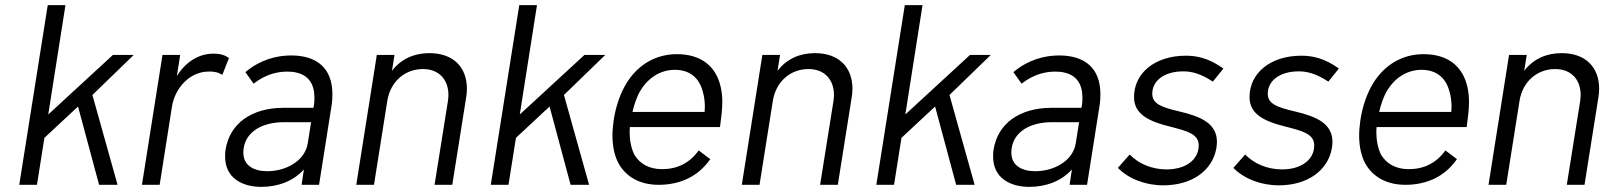

<svg xmlns="http://www.w3.org/2000/svg" viewBox="-20 -720 6288 748"><path d="M55 0H124L153 -183L284 -305L366 0H438L340 -350L501 -506H420L168 -274L235 -700H166Z M812 -511C751 -511 702 -476 669 -424L682 -506H613L533 0H602L650 -305C662 -379 720 -439 788 -441C815 -443 836 -436 846 -428L872 -494C859 -503 843 -511 812 -511Z M1223 0 1271 -304C1274 -321 1275 -338 1275 -353C1275 -454 1215 -504 1114 -504C1057 -504 993 -487 936 -439L968 -394C1010 -427 1054 -441 1099 -441C1188 -441 1205 -385 1205 -339C1205 -326 1204 -313 1202 -303L1201 -300H1085C959 -300 875 -238 859 -138C857 -128 857 -119 857 -110C857 -26 924 8 998 8C1064 8 1124 -15 1164 -60L1155 0ZM1179 -162C1168 -92 1093 -53 1021 -53C968 -53 928 -76 928 -125C928 -201 995 -244 1086 -244H1192Z M1653 -513C1594 -513 1543 -491 1507 -444L1517 -506H1448L1368 0H1437L1489 -328C1501 -401 1556 -451 1628 -451C1689 -451 1727 -411 1727 -350C1727 -342 1726 -334 1725 -326L1673 0H1742L1796 -340C1798 -352 1799 -363 1799 -374C1799 -460 1744 -513 1653 -513Z M1892 0H1961L1990 -183L2121 -305L2203 0H2275L2177 -350L2338 -506H2257L2005 -274L2072 -700H2003Z M2559 -61C2509 -61 2472 -82 2451 -118C2439 -143 2433 -172 2433 -205C2433 -211 2433 -218 2434 -225H2785C2790 -262 2794 -294 2794 -324C2794 -343 2792 -362 2788 -380C2770 -463 2710 -509 2617 -509C2535 -509 2466 -468 2422 -398C2397 -358 2379 -306 2371 -253C2368 -232 2366 -211 2366 -192C2366 -150 2374 -112 2391 -81C2421 -30 2474 0 2546 0C2633 0 2702 -35 2747 -100L2702 -134C2667 -85 2619 -61 2559 -61ZM2609 -448C2667 -448 2704 -417 2718 -363C2723 -346 2726 -326 2726 -305C2726 -298 2725 -291 2725 -284H2444C2451 -314 2462 -346 2475 -367C2506 -418 2554 -448 2609 -448Z M3155 -513C3096 -513 3045 -491 3009 -444L3019 -506H2950L2870 0H2939L2991 -328C3003 -401 3058 -451 3130 -451C3191 -451 3229 -411 3229 -350C3229 -342 3228 -334 3227 -326L3175 0H3244L3298 -340C3300 -352 3301 -363 3301 -374C3301 -460 3246 -513 3155 -513Z M3394 0H3463L3492 -183L3623 -305L3705 0H3777L3679 -350L3840 -506H3759L3507 -274L3574 -700H3505Z M4215 0 4263 -304C4266 -321 4267 -338 4267 -353C4267 -454 4207 -504 4106 -504C4049 -504 3985 -487 3928 -439L3960 -394C4002 -427 4046 -441 4091 -441C4180 -441 4197 -385 4197 -339C4197 -326 4196 -313 4194 -303L4193 -300H4077C3951 -300 3867 -238 3851 -138C3849 -128 3849 -119 3849 -110C3849 -26 3916 8 3990 8C4056 8 4116 -15 4156 -60L4147 0ZM4171 -162C4160 -92 4085 -53 4013 -53C3960 -53 3920 -76 3920 -125C3920 -201 3987 -244 4078 -244H4184Z M4512 2C4623 2 4704 -55 4719 -144C4720 -152 4721 -160 4721 -167C4721 -239 4659 -266 4574 -286C4506 -302 4469 -315 4469 -355C4469 -405 4515 -442 4590 -442C4623 -442 4658 -433 4705 -402L4746 -453C4689 -494 4642 -503 4600 -503C4479 -503 4398 -435 4398 -342C4398 -277 4451 -248 4541 -226C4604 -210 4650 -198 4650 -154C4650 -95 4596 -60 4525 -60C4466 -60 4415 -83 4381 -118L4335 -66C4377 -23 4443 2 4512 2Z M4962 2C5073 2 5154 -55 5169 -144C5170 -152 5171 -160 5171 -167C5171 -239 5109 -266 5024 -286C4956 -302 4919 -315 4919 -355C4919 -405 4965 -442 5040 -442C5073 -442 5108 -433 5155 -402L5196 -453C5139 -494 5092 -503 5050 -503C4929 -503 4848 -435 4848 -342C4848 -277 4901 -248 4991 -226C5054 -210 5100 -198 5100 -154C5100 -95 5046 -60 4975 -60C4916 -60 4865 -83 4831 -118L4785 -66C4827 -23 4893 2 4962 2Z M5468 -61C5418 -61 5381 -82 5360 -118C5348 -143 5342 -172 5342 -205C5342 -211 5342 -218 5343 -225H5694C5699 -262 5703 -294 5703 -324C5703 -343 5701 -362 5697 -380C5679 -463 5619 -509 5526 -509C5444 -509 5375 -468 5331 -398C5306 -358 5288 -306 5280 -253C5277 -232 5275 -211 5275 -192C5275 -150 5283 -112 5300 -81C5330 -30 5383 0 5455 0C5542 0 5611 -35 5656 -100L5611 -134C5576 -85 5528 -61 5468 -61ZM5518 -448C5576 -448 5613 -417 5627 -363C5632 -346 5635 -326 5635 -305C5635 -298 5634 -291 5634 -284H5353C5360 -314 5371 -346 5384 -367C5415 -418 5463 -448 5518 -448Z M6064 -513C6005 -513 5954 -491 5918 -444L5928 -506H5859L5779 0H5848L5900 -328C5912 -401 5967 -451 6039 -451C6100 -451 6138 -411 6138 -350C6138 -342 6137 -334 6136 -326L6084 0H6153L6207 -340C6209 -352 6210 -363 6210 -374C6210 -460 6155 -513 6064 -513Z"/></svg>

Font: Arthouse Owned
Style: Italic
Weight: 400
Italic angle: -10°
Designer: Jeremy Tribby
Foundry: Tribby Type
Version: Version 1.000;PS 001.000;hotconv 1.0.88;makeotf.lib2.5.64775